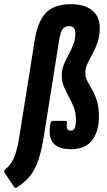

<svg xmlns="http://www.w3.org/2000/svg" viewBox="-83 -709 512 920"><path d="M-15 187 -61 119Q-67 110 -58 103Q-28 78 -13.5 41Q1 4 12 -69L83 -515Q98 -608 138 -648.5Q178 -689 257 -689Q322 -689 358.5 -659.5Q395 -630 395 -575Q395 -536 384.5 -506Q374 -476 360.5 -451.5Q347 -427 336.5 -405Q326 -383 326 -360Q326 -339 335.5 -320.5Q345 -302 358 -280Q371 -258 381 -227Q391 -196 391 -151Q391 -80 358.5 -37Q326 6 257 6Q134 6 159 -118Q161 -130 171 -130H227Q241 -130 238 -118Q235 -103 239 -93Q243 -83 255 -83Q271 -83 276 -97.5Q281 -112 281 -134Q281 -167 271 -193.5Q261 -220 247.5 -244Q234 -268 223.5 -293Q213 -318 213 -347Q213 -376 223 -400Q233 -424 245.5 -447Q258 -470 268 -495Q278 -520 278 -550Q278 -584 247 -584Q228 -584 217 -569Q206 -554 200 -514L129 -68Q118 4 103 51.5Q88 99 63 131.5Q38 164 -2 189Q-11 194 -15 187Z"/></svg>

Font: Sofia Sans Extra Condensed ExtraBold
Style: Italic
Weight: 800
Italic angle: -9°
Designer: Botio Nikoltchev, Ani Petrova
Foundry: lettersoup
Version: Version 4.101; ttfautohint (v1.8.4.7-5d5b)